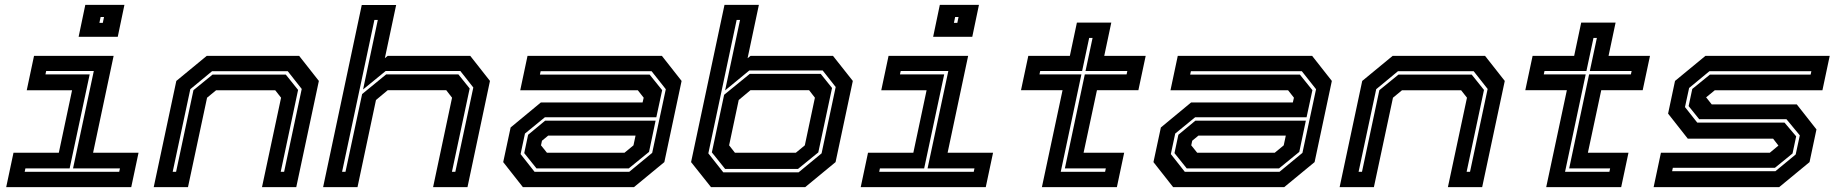

<svg xmlns="http://www.w3.org/2000/svg" viewBox="-20 -770 7564 790"><path d="M303.5 -618.5 331 -750H492L464.5 -618.5ZM389 -676H403L408 -700H394ZM5.5 0 35.5 -141.5H222L276.5 -398.5H90L120 -540H447.5L363 -141.5H550L520 0ZM81.5 -63H470.5L473.5 -77H280.5L366 -478H170L167 -464H349L266.5 -77H84.5Z M612.5 0 705.5 -437 830.5 -540H1211L1292 -437L1199 0H1058L1136.5 -368L1112.5 -398.5H869L832 -368L753.5 0ZM690.5 -63H704.5L776 -399L854.5 -463H1156L1206.5 -400L1135 -63H1149L1221.5 -404L1164 -477H852.5L763 -403Z M1309.5 0 1468.5 -749.5H1610L1563.5 -530.5L1575 -540H1915L1996 -437L1903.5 0H1762L1840 -368L1816 -399H1575.5L1527 -358.5L1451 0ZM1387.5 -63H1401.5L1470 -383L1569 -464H1866L1912.5 -406L1839.5 -63H1853.5L1927.5 -410L1874 -478H1567L1474 -402L1534.5 -688H1520.5Z M2131.5 0 2050.5 -103 2081 -245.5 2205.5 -348.5H2624L2628.5 -368L2604.5 -398.5H2120.5L2150.5 -540H2703.5L2784.5 -437L2713.5 -103L2588.5 0ZM2179.5 -63H2569L2663.5 -141L2719.5 -403L2661 -477H2204.5L2201.5 -463H2653L2704.5 -399L2680.5 -287.5H2222L2140 -220.5L2122 -136ZM2187.5 -77 2137 -140 2153 -215.5 2223 -273.5H2677.5L2650.5 -145L2567 -77ZM2230.5 -141.5H2549.5L2586.5 -172L2595 -212H2235.5L2210 -191L2206 -172Z M2905.5 0 2823.5 -103 2961 -750H3102.5L3056 -530.5L3068 -540H3407.5L3489 -437L3418 -103L3293 0ZM2956 -61H3266L3360.5 -139L3418.5 -412L3365 -480H3063L2963.5 -398L3025 -688H3011L2894.5 -139ZM2963.5 -75 2909 -143 2959.5 -380 3065 -466H3357L3403.5 -408L3347 -143L3263.5 -75ZM3004 -141.5H3254.5L3291.5 -172L3333 -368L3309 -399H3068L3019.5 -358.5L2980 -172Z M3819.5 -618.5 3847 -750H4008L3980.5 -618.5ZM3905 -676H3919L3924 -700H3910ZM3521.5 0 3551.5 -141.5H3738L3792.5 -398.5H3606L3636 -540H3963.5L3879 -141.5H4066L4036 0ZM3597.5 -63H3986.5L3989.5 -77H3796.5L3882 -478H3686L3683 -464H3865L3782.5 -77H3600.5Z M4267 0 4352 -399H4181L4211 -540H4382L4411 -677H4552.5L4523.5 -540H4694L4664 -399H4493.5L4438.5 -141.5H4605.5L4575.5 0ZM4344.5 -63H4527L4530 -77H4361.5L4443.5 -464H4615.5L4618.5 -478H4446.5L4475.5 -614H4461.5L4432.5 -478H4260L4257 -464H4429.5Z M4807 0 4726 -103 4756.5 -245.5 4881 -348.5H5299.5L5304 -368L5280 -398.5H4796L4826 -540H5379L5460 -437L5389 -103L5264 0ZM4855 -63H5244.5L5339 -141L5395 -403L5336.5 -477H4880L4877 -463H5328.5L5380 -399L5356 -287.5H4897.5L4815.5 -220.5L4797.5 -136ZM4863 -77 4812.5 -140 4828.5 -215.5 4898.5 -273.5H5353L5326 -145L5242.5 -77ZM4906 -141.5H5225L5262 -172L5270.5 -212H4911L4885.5 -191L4881.5 -172Z M5492 0 5585 -437 5710 -540H6090.5L6171.5 -437L6078.5 0H5937.5L6016 -368L5992 -398.5H5748.5L5711.5 -368L5633 0ZM5570 -63H5584L5655.5 -399L5734 -463H6035.5L6086 -400L6014.5 -63H6028.5L6101 -404L6043.5 -477H5732L5642.5 -403Z M6342 0 6427 -399H6256L6286 -540H6457L6486 -677H6627.5L6598.5 -540H6769L6739 -399H6568.5L6513.5 -141.5H6680.5L6650.5 0ZM6419.5 -63H6602L6605 -77H6436.5L6518.5 -464H6690.5L6693.5 -478H6521.5L6550.5 -614H6536.5L6507.5 -478H6335L6332 -464H6504.5Z M6784 0 6814 -141.5H7262L7297.5 -171L7275.5 -199.5H6924.5L6843.5 -302.5L6872 -437L6997 -540H7508.5L7478.5 -398.5H7035.5L7000 -369.5L7023 -340.5H7373L7454 -237.5L7425.5 -103L7300.5 0ZM6860 -65.5H7285L7368.5 -134.5L7385.5 -213L7330.5 -279.5H6971.5L6928 -333.5L6943 -404L7015.5 -463H7430L7433 -477H7013.5L6930 -408L6913 -329.5L6963.5 -265.5H7322.5L7370.5 -209L7355.5 -138.5L7283 -79.5H6863Z"/></svg>

Font: Tourney Expanded Regular
Style: Bold Italic
Weight: 700
Width: 7
Italic angle: -12°
Designer: Tyler Finck
Foundry: Etcetera Type Co
Version: Version 1.010; ttfautohint (v1.8.3)